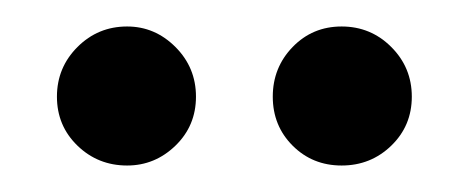

<svg xmlns="http://www.w3.org/2000/svg" viewBox="-20 -747 354 145"><path d="M23 -674Q23 -696 38.5 -711.5Q54 -727 76 -727Q97 -727 112.5 -711.5Q128 -696 128 -674Q128 -652 112.5 -637Q97 -622 76 -622Q54 -622 38.5 -637Q23 -652 23 -674ZM186 -674Q186 -696 201 -711.5Q216 -727 238 -727Q260 -727 275.5 -711.5Q291 -696 291 -674Q291 -652 275.5 -637Q260 -622 238 -622Q216 -622 201 -637Q186 -652 186 -674Z"/></svg>

Font: Poppins A&M
Style: Regular-A&M
Weight: 400
Designer: Ninad Kale (Devanagari), Jonny Pinhorn (Latin)
Foundry: Indian Type Foundry
Version: 4.004